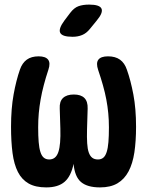

<svg xmlns="http://www.w3.org/2000/svg" viewBox="-20 -805 640 835"><path d="M449.7 -560Q481.7 -560 501.9 -545.5Q522.1 -531 531.9 -501.7Q548.3 -455.8 560 -394.1Q571.7 -332.4 571.7 -254Q571.7 -191.2 564.4 -142.3Q557 -93.5 539.1 -59.7Q521.2 -25.9 491.1 -7.9Q460.9 10 415 10Q360 10 332.5 -13.2Q305 -36.4 300 -92.4Q289 -38.7 261 -14.4Q233 10 181 10Q134.4 10 104.6 -6.9Q74.8 -23.9 57.9 -57Q41 -90.2 34.5 -139.5Q28 -188.9 28 -254Q28 -332.7 39.2 -394.4Q50.4 -456.1 66.8 -502.7Q76.6 -531 96.4 -545.5Q116.3 -560 148 -560Q178 -560 189.2 -545.6Q200.3 -531.3 190.5 -502Q178.8 -466.8 170.5 -435Q162.1 -403.3 156.8 -373Q151.4 -342.8 148.7 -313.2Q146 -283.6 146 -251Q146 -213.6 148.2 -187.2Q150.3 -160.8 155.8 -143.9Q161.2 -126.9 170.6 -119.2Q179.9 -111.5 194 -111.5Q208.6 -111.5 218.5 -119.6Q228.4 -127.7 233.9 -144.3Q239.4 -160.8 241.4 -185.9Q243.5 -211 242.5 -246L239.8 -332.7Q238.1 -363.7 254 -378.8Q270 -394 301 -394Q332 -394 347.1 -378.8Q362.2 -363.7 361.2 -332.7L358.5 -243Q357.5 -207.2 359.1 -182.2Q360.6 -157.1 366.1 -141.7Q371.6 -126.2 381.2 -118.9Q390.7 -111.5 406 -111.5Q420.1 -111.5 429.3 -119.2Q438.5 -126.9 443.9 -143.9Q449.4 -160.8 451.5 -187.2Q453.7 -213.6 453.7 -251Q453.7 -283.6 450.8 -313.2Q448 -342.8 442.3 -372.7Q436.6 -402.7 427.7 -434.1Q418.9 -465.5 406.9 -500.7Q396.8 -530.7 407.7 -545.3Q418.7 -560 449.7 -560ZM370.9 -679.1Q356 -660.5 337.4 -652.8Q318.8 -645 295.8 -645Q250.5 -645 241.9 -662.3Q233.3 -679.5 260.3 -716L285.2 -748.9Q302.2 -771.3 321.5 -778.1Q340.8 -785 367.6 -785Q413.5 -785 421.4 -767.4Q429.3 -749.9 400.6 -715.5Z"/></svg>

Font: Maple Mono
Style: Regular
Weight: 400
Monospace: yes
Designer: subframe7536
Version: Version 7.300